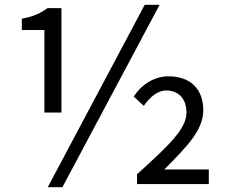

<svg xmlns="http://www.w3.org/2000/svg" viewBox="-20 -767 943 800"><path d="M165 -298H236V-733H178C147 -711 119 -698 71 -689V-642H165ZM179 13H240L645 -747H583ZM551 0H850V-61H665C758 -156 827 -224 827 -308C827 -400 769 -449 682 -449C623 -449 570 -415 537 -365L579 -326C604 -362 636 -390 673 -390C725 -390 757 -354 757 -298C757 -231 686 -163 551 -41Z"/></svg>

Font: Kinto Sans
Style: Regular
Weight: 400
Designer: Authors: Ryoko NISHIZUKA  (kana & ideographs); Paul D. Hunt (Latin, Greek & Cyrillic); Wenlong ZHANG  (bopomofo); Sandol
Foundry: Adobe Systems Incorporated, ookami Inc.
Version: Version 0.001